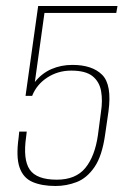

<svg xmlns="http://www.w3.org/2000/svg" viewBox="-20 -611 435 639"><path d="M165 8Q119 8 88 -5.5Q57 -19 45 -54Q33 -89 42 -153L44 -173H69L67 -156Q56 -80 79 -46.5Q102 -13 169 -13Q232 -13 264 -52Q296 -91 306 -162L316 -238Q322 -276 316.5 -307.5Q311 -339 288 -357.5Q265 -376 217 -376Q173 -376 137.5 -353Q102 -330 87 -292H65L107 -591H371L367 -568H128L96 -338Q119 -367 151 -381Q183 -395 221 -395Q287 -395 320 -362Q353 -329 341 -240L330 -164Q320 -92 294.5 -55Q269 -18 235 -5Q201 8 165 8Z"/></svg>

Font: Alumni Sans Thin
Style: Italic
Weight: 100
Italic angle: -8°
Designer: Robert E. Leuschke
Foundry: Robert E. Leuschke
Version: Version 1.016